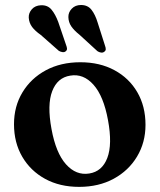

<svg xmlns="http://www.w3.org/2000/svg" viewBox="-20 -735 638 768"><path d="M301.5 -486Q379 -486 437.8 -454.2Q496.5 -422.5 529.2 -366.2Q562 -310 562 -235.5Q562 -165 528.2 -108.8Q494.5 -52.5 434.8 -20Q375 12.5 296.5 12.5Q219 12.5 160.5 -19.5Q102 -51.5 69 -108Q36 -164.5 36 -238Q36 -309.5 69.8 -365.5Q103.5 -421.5 163.2 -453.8Q223 -486 301.5 -486ZM337 -41Q388.5 -49 409.2 -103.2Q430 -157.5 412 -254.5Q394.5 -350.5 354 -396Q313.5 -441.5 261 -432.5Q209.5 -424.5 188.8 -370.2Q168 -316 186 -219Q203.5 -123 244 -77.8Q284.5 -32.5 337 -41ZM370.5 -645 400 -552.5Q403 -544.5 403 -538.2Q403 -532 397 -528Q391.5 -523.5 383.8 -524.8Q376 -526 369.5 -530.5L298 -596Q276.5 -613 265.2 -629.5Q254 -646 253.5 -666.5Q253 -685.5 267 -700.2Q281 -715 304 -715Q331 -715 346 -695.8Q361 -676.5 370.5 -645ZM213 -647 244.5 -554.5Q247.5 -547 248 -540.8Q248.5 -534.5 243 -530Q238 -525.5 230.2 -526.5Q222.5 -527.5 215.5 -531.5L143.5 -595Q120.5 -611 108.5 -627Q96.5 -643 95 -664Q94 -682.5 107.2 -697.8Q120.5 -713 144 -714Q170.5 -715 186 -696.5Q201.5 -678 213 -647Z"/></svg>

Font: Fraunces 9pt S000 SemiBold
Style: Regular
Weight: 600
Version: Version 1.000; ttfautohint (v1.8.3)